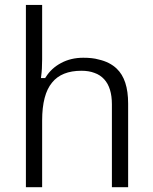

<svg xmlns="http://www.w3.org/2000/svg" viewBox="-20 -780 624 785"><path d="M503.9 -356.4C503.9 -422.9 488.3 -469.7 457 -499.5C438.5 -517.1 414.1 -529.8 383.8 -536.6C365.7 -542 343.8 -543.9 320.3 -543.9C286.6 -543.9 256.3 -536.6 230 -522.5C203.1 -508.3 182.1 -488.8 167 -464.4L164.6 -460.9H160.6H155.8H147.5L148.4 -469.2C150.9 -486.8 152.3 -509.8 152.3 -537.1V-759.8H85.9V-14.6H152.3V-287.1C152.3 -358.4 166 -410.2 192.9 -442.4C218.8 -474.6 258.8 -490.7 313 -490.7C333 -490.7 351.1 -487.8 366.2 -481.9C381.8 -476.6 395 -467.8 405.8 -456.1C427.2 -432.6 437.5 -398.4 437.5 -353.5V-14.6H503.9Z"/></svg>

Font: Sahel Light
Style: Regular
Weight: 300
Foundry: Saber Rastikerdar (saber.rastikerdar@gmail.com)
Version: Version 3.4.0